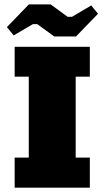

<svg xmlns="http://www.w3.org/2000/svg" viewBox="-20 -863 480 883"><path d="M47.4 -138.2H112.3V-510.3H47.4V-647.9H393.1V-510.3H328.1V-138.2H393.1V0H47.4ZM311 -785.6 399.4 -837.9 430.7 -799.8 329.6 -695.3H229.5L151.4 -752H131.3L43 -700.2L11.7 -738.3L112.8 -842.8H212.9L291 -785.6Z"/></svg>

Font: Black Ops One [rus by aLiNcE]
Style: Regular
Weight: 400
Designer: James Grieshaber
Foundry: James Grieshaber
Version: Version 1.002;May 25, 2024;FontCreator 13.0.0.2680 64-bit